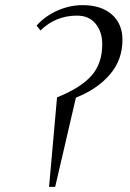

<svg xmlns="http://www.w3.org/2000/svg" viewBox="-20 -731 507 751"><path d="M123 -630.9Q156.2 -668 204.3 -689.5Q252.4 -710.9 303.2 -710.9Q376 -710.9 417.5 -674.3Q459 -637.7 459 -575.2Q459 -497.1 409.9 -439.7Q360.8 -382.3 276.9 -349.1L195.8 0H171.9L203.1 -350.1Q294.4 -386.7 337.2 -434.3Q379.9 -481.9 379.9 -558.1Q379.9 -606.4 354 -638.2Q328.1 -669.9 280.8 -669.9Q197.8 -669.9 138.2 -611.8Z"/></svg>

Font: Dihjauti S
Style: Italic
Weight: 400
Italic angle: -9°
Designer: T. Christopher White
Version: Version 3.0.0